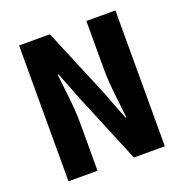

<svg xmlns="http://www.w3.org/2000/svg" viewBox="-120 -768 841 877"><g transform="rotate(-20 300.0 -330.0)"><path d="M65.9 0V-660.2H215.8L354 -329.1L410.2 -184.1H414.1Q412.6 -201.7 406.2 -254.4Q399.9 -307.1 396.5 -347.7Q393.1 -388.2 393.1 -422.9V-660.2H534.2V0H383.8L246.1 -332L189.9 -475.1H186Q188 -453.1 194.1 -402.8Q200.2 -352.5 203.6 -312Q207 -271.5 207 -236.8V0Z"/></g></svg>

Font: Office Code Pro Bold
Style: Regular
Weight: 700
Designer: Nathan Rutzky & Paul D. Hunt
Foundry: Adobe Systems Incorporated
Version: Version 1.004;PS 001.004;hotconv 1.0.70;makeotf.lib2.5.58329